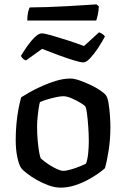

<svg xmlns="http://www.w3.org/2000/svg" viewBox="-20 -860 578 880"><path d="M258 0Q231 0 202.5 -10.5Q174 -21 148.5 -35.5Q123 -50 104.5 -64.5Q86 -79 80 -86Q68 -100 60 -136.5Q52 -173 52 -218Q52 -258 55.5 -294.5Q59 -331 65 -362Q71 -393 77 -414Q91 -423 116.5 -437.5Q142 -452 173.5 -466Q205 -480 238.5 -490Q272 -500 302 -500Q320 -500 344.5 -491.5Q369 -483 394.5 -471Q420 -459 439 -446Q458 -433 465 -424Q473 -414 477.5 -387Q482 -360 484 -329.5Q486 -299 486 -277Q486 -222 478 -171Q470 -120 461 -89Q449 -78 427.5 -63Q406 -48 378.5 -33.5Q351 -19 320 -9.5Q289 0 258 0ZM270 -77Q284 -77 306 -83.5Q328 -90 347.5 -98Q367 -106 374 -110Q381 -127 384 -156.5Q387 -186 387 -212Q387 -245 384.5 -280Q382 -315 378.5 -341Q375 -367 371 -372Q368 -377 350 -388Q332 -399 309.5 -409Q287 -419 269 -419Q258 -419 236.5 -414.5Q215 -410 194 -403.5Q173 -397 163 -392Q160 -382 157 -362.5Q154 -343 152 -321Q150 -299 150 -280Q150 -244 153 -212.5Q156 -181 160 -160Q164 -139 167 -134Q170 -131 182 -121.5Q194 -112 210 -102Q226 -92 242.5 -84.5Q259 -77 270 -77ZM362 -574Q349 -574 316.5 -584Q284 -594 245 -608.5Q206 -623 173 -636L99 -583Q93 -585 86.5 -590Q80 -595 76 -604Q89 -626 106 -650Q123 -674 140.5 -690.5Q158 -707 171 -707Q184 -707 217 -697.5Q250 -688 290.5 -675Q331 -662 365 -649L434 -712Q444 -708 451 -703Q458 -698 461 -693Q448 -668 429.5 -640Q411 -612 393 -593Q375 -574 362 -574ZM105 -766Q105 -789 109 -805.5Q113 -822 117 -826Q149 -826 193.5 -827.5Q238 -829 284 -831.5Q330 -834 367 -836.5Q404 -839 422 -840L433 -831Q432 -809 428 -791.5Q424 -774 421 -766Z"/></svg>

Font: Texturina 12pt Medium
Style: Regular
Weight: 500
Designer: Guillermo Torres Carreño
Foundry: Omnibus-Type
Version: Version 1.002